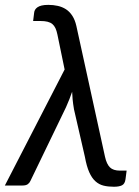

<svg xmlns="http://www.w3.org/2000/svg" viewBox="-36 -742 556 768"><path d="M222.5 -464 193.5 -604.5Q190.5 -619 185.8 -629.2Q181 -639.5 173.5 -645.8Q166 -652 154.5 -655Q143 -658 126 -658H96.5L100.5 -690.5Q101 -697 104.2 -702.8Q107.5 -708.5 114 -713Q120.5 -717.5 131 -720Q141.5 -722.5 157.5 -722.5Q177 -722.5 195 -718.5Q213 -714.5 227.8 -705Q242.5 -695.5 253.2 -679Q264 -662.5 269.5 -638L384 -115Q390.5 -85.5 403.8 -72.5Q417 -59.5 444 -59.5H470.5L466 -25Q463.5 -6.5 452 -0.8Q440.5 5 419.5 5Q396.5 5 378.2 0.5Q360 -4 345.8 -16.8Q331.5 -29.5 321 -53Q310.5 -76.5 303.5 -115L260 -304.5Q256 -328 254.5 -344.5Q253 -361 252.5 -375Q248 -361 241.8 -345.8Q235.5 -330.5 228 -313L85.5 -18Q82 -10 74.8 -5Q67.5 0 54.5 0H-16.5Z"/></svg>

Font: Lato
Style: Italic
Weight: 400
Italic angle: -7°
Designer: Lukasz Dziedzic
Foundry: tyPoland Lukasz Dziedzic
Version: Version 2.007; 2014-02-27